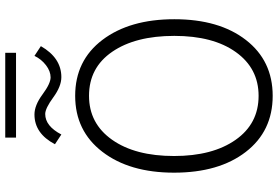

<svg xmlns="http://www.w3.org/2000/svg" viewBox="-184 -858 1060 732"><g transform="rotate(-90 346.0 -492.0)"><path d="M162.1 -812.5Q203.1 -890.6 275.4 -890.6Q310.5 -890.6 352.1 -859.9Q393.6 -829.1 417 -829.1Q440.4 -829.1 463.4 -846.7Q486.3 -864.3 499 -890.6L536.1 -866.2Q491.2 -788.1 418 -788.1Q382.8 -788.1 340.8 -818.8Q298.8 -849.6 277.3 -849.6Q231.4 -849.6 199.2 -788.1ZM187.5 -960.9V-1002H510.7V-960.9ZM53.7 -358.4Q53.7 -528.3 133.3 -631.8Q212.9 -735.4 346.7 -735.4Q481.4 -735.4 560.1 -631.3Q638.7 -527.3 638.7 -357.4Q638.7 -186.5 559.6 -84.5Q480.5 17.6 346.7 17.6Q211.9 17.6 132.8 -85Q53.7 -187.5 53.7 -358.4ZM117.2 -358.4Q117.2 -211.9 178.7 -124Q240.2 -36.1 346.7 -36.1Q451.2 -36.1 513.2 -122.6Q575.2 -209 575.2 -357.4Q575.2 -505.9 514.6 -594.2Q454.1 -682.6 346.7 -682.6Q241.2 -682.6 179.2 -594.7Q117.2 -506.8 117.2 -358.4Z"/></g></svg>

Font: Gothic A1 Light
Style: Regular
Weight: 300
Version: Version 2.50